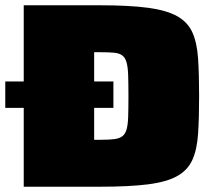

<svg xmlns="http://www.w3.org/2000/svg" viewBox="-32 -708 823 728"><path d="M58 0V-299H-12V-399H58V-688H346Q458 -688 529 -678.5Q600 -669 640 -646.5Q680 -624 697.5 -585Q715 -546 719 -486.5Q723 -427 723 -344Q723 -260 719 -200.5Q715 -141 697.5 -102Q680 -63 640 -40.5Q600 -18 529 -9Q458 0 346 0ZM325 -178H350Q382 -178 401.5 -180.5Q421 -183 432 -191.5Q443 -200 448 -217.5Q453 -235 454 -265.5Q455 -296 455 -342Q455 -390 454 -421.5Q453 -453 448 -471Q443 -489 432 -497.5Q421 -506 401.5 -508Q382 -510 350 -510H325V-399H398V-299H325Z"/></svg>

Font: Saira Expanded Black
Style: Regular
Weight: 900
Width: 7
Designer: Hector Gatti with collaboration of the Omnibus-Type team
Foundry: Omnibus-Type
Version: Version 1.101